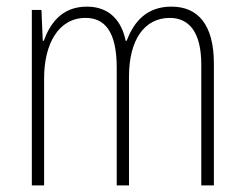

<svg xmlns="http://www.w3.org/2000/svg" viewBox="-20 -559 737 579"><path d="M497 -539C425 -539 385 -497 362 -436H359C347 -495 311 -539 242 -539C164 -539 130 -485 112 -436H109L105 -529H76V0H113V-323C113 -426 156 -505 238 -505C293 -505 332 -468 332 -355V0H369V-328C369 -441 417 -505 492 -505C548 -505 587 -465 587 -364V0H625V-367C625 -486 576 -539 497 -539Z"/></svg>

Font: Noto Sans Hebrew Condensed ExtraLight
Style: Regular
Weight: 200
Width: 3
Designer: Monotype Design Team
Foundry: Monotype Imaging Inc.
Version: Version 2.004